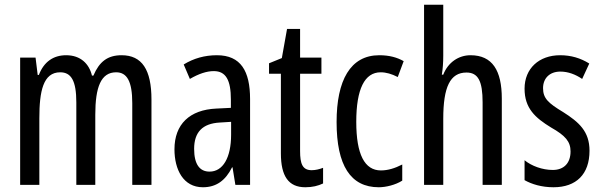

<svg xmlns="http://www.w3.org/2000/svg" viewBox="-20 -846 2539 810"><path d="M493 -613C434 -613 399 -586 374 -527H368C356 -577 320 -613 259 -613C205 -613 165 -585 144 -530H139L130 -603H65V-66H146V-347C146 -461 162 -541 234 -541C280 -541 302 -506 302 -414V-66H382V-362C382 -479 406 -541 470 -541C515 -541 538 -504 538 -411V-66H619V-426C619 -552 579 -613 493 -613Z M895 -613C844 -613 797 -600 755 -574L781 -513C819 -535 852 -546 882 -546C933 -546 954 -508 954 -426V-391L893 -388C780 -383 716 -322 716 -216C716 -131 753 -56 836 -56C892 -56 931 -84 959 -140H961L973 -66H1035V-428C1035 -546 996 -613 895 -613ZM907 -329 955 -332V-278C955 -180 920 -122 864 -122C823 -122 799 -152 799 -218C799 -288 834 -325 907 -329Z M1295 -128C1256 -128 1246 -155 1246 -209V-535H1336V-603H1246V-724H1191L1169 -601L1115 -579V-535H1165V-199C1165 -103 1197 -56 1268 -56C1298 -56 1322 -62 1343 -72V-138C1327 -132 1311 -128 1295 -128Z M1578 -56C1608 -56 1649 -66 1677 -84V-152C1646 -136 1616 -127 1587 -127C1518 -127 1483 -195 1483 -332C1483 -470 1518 -541 1586 -541C1609 -541 1633 -534 1658 -521L1683 -588C1655 -604 1622 -613 1580 -613C1458 -613 1400 -507 1400 -331C1400 -148 1459 -56 1578 -56Z M1850 -611V-826H1769V-66H1850V-345C1850 -479 1879 -540 1948 -540C1997 -540 2016 -504 2016 -414V-66H2097V-430C2097 -549 2057 -613 1965 -613C1915 -613 1870 -583 1850 -531H1844C1848 -555 1850 -582 1850 -611Z M2467 -210C2467 -292 2422 -331 2356 -373C2293 -411 2271 -431 2271 -474C2271 -516 2299 -544 2344 -544C2377 -544 2408 -532 2436 -513L2466 -578C2429 -601 2389 -613 2343 -613C2254 -613 2193 -557 2193 -472C2193 -389 2238 -349 2305 -308C2365 -274 2387 -249 2387 -207C2387 -158 2359 -129 2312 -129C2268 -129 2222 -146 2193 -170V-86C2223 -69 2265 -56 2315 -56C2411 -56 2467 -111 2467 -210Z"/></svg>

Font: Noto Sans Malayalam UI ExtraCondensed
Style: Regular
Weight: 400
Width: 2
Designer: Jelle Bosma - Monotype Design Team
Foundry: Monotype Imaging Inc.
Version: Version 2.104